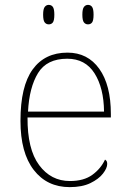

<svg xmlns="http://www.w3.org/2000/svg" viewBox="-20 -758 529 788"><path d="M266 10Q173 10 118.5 -60.5Q64 -131 64 -262Q64 -404 114 -473Q164 -542 257 -542Q340 -542 387.5 -475.5Q435 -409 435 -290V-276H93Q92 -146 140.5 -80.5Q189 -15 267 -15Q324 -15 359 -40.5Q394 -66 411 -103Q416 -100 418 -96Q420 -92 420 -85Q420 -68 402.5 -45.5Q385 -23 351 -6.5Q317 10 266 10ZM407 -300Q406 -397 368 -457Q330 -517 256 -517Q172 -517 136 -458Q100 -399 95 -300ZM341 -658Q331 -658 324.5 -666Q318 -674 318 -698Q318 -721 324.5 -729.5Q331 -738 341 -738Q352 -738 358 -729.5Q364 -721 364 -698Q364 -674 358 -666Q352 -658 341 -658ZM180 -658Q170 -658 163.5 -666Q157 -674 157 -698Q157 -721 163.5 -729.5Q170 -738 180 -738Q191 -738 197 -729.5Q203 -721 203 -698Q203 -674 197 -666Q191 -658 180 -658Z"/></svg>

Font: Noto Serif Gujarati Thin
Style: Regular
Weight: 250
Version: Version 2.102